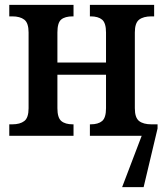

<svg xmlns="http://www.w3.org/2000/svg" viewBox="-20 -556 670 786"><path d="M625 -30 568 210H480L560 0H348V-47H351Q382 -47 398 -60.5Q414 -74 414 -113V-250H215V-113Q215 -74 231 -60.5Q247 -47 278 -47H281V0H18V-47H30Q62 -47 79.5 -60.5Q97 -74 97 -113V-423Q97 -462 79.5 -475.5Q62 -489 30 -489H18V-536H281V-489H278Q246 -489 230.5 -476Q215 -463 215 -423V-300H414V-423Q414 -462 398 -475.5Q382 -489 351 -489H348V-536H611V-489H600Q567 -489 549.5 -475.5Q532 -462 532 -423V-113Q532 -74 549.5 -60.5Q567 -47 600 -47H625Z"/></svg>

Font: Noto Serif NarrowSemiBold
Style: Regular
Weight: 600
Width: 4
Designer: Monotype Design Team
Foundry: Monotype Imaging Inc.
Version: Version 1.001